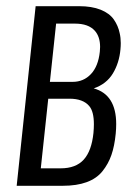

<svg xmlns="http://www.w3.org/2000/svg" viewBox="-20 -598 430 618"><path d="M33.7 0 94.7 -578.1H234.9Q275.4 -578.1 304 -566.7Q332.5 -555.2 346.4 -535.2Q360.4 -515.1 365.2 -491.2Q368.7 -476.6 368.7 -459.5Q368.7 -449.2 367.7 -439Q363.8 -395.5 343.3 -361.6Q322.8 -327.6 281.7 -313.5Q354 -293.5 354 -198.7Q354 -184.1 352.5 -168Q348.6 -127.9 338.6 -99.1Q328.6 -70.3 309.8 -46.9Q291 -23.4 259 -11.7Q227.1 0 182.1 0ZM111.3 -56.2H175.3Q224.1 -56.2 249.5 -84.2Q274.9 -112.3 280.8 -169.9Q282.2 -185.1 282.2 -198.2Q282.2 -239.3 267.1 -256.8Q247.1 -280.3 203.6 -280.3H135.3ZM140.6 -334.5H213.9Q249 -334.5 272.7 -359.6Q296.4 -384.8 301.3 -431.6Q302.2 -439.5 302.2 -446.8Q302.2 -480 285.2 -499Q264.6 -522 221.2 -522H160.6Z"/></svg>

Font: Oswald
Style: Light
Weight: 300
Designer: Vernon Adams
Foundry: Vernon Adams
Version: 3.0; ttfautohint (v0.95.6-bc232) -l 8 -r 50 -G 200 -x 0 -w "